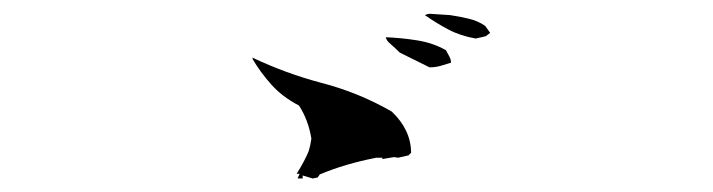

<svg xmlns="http://www.w3.org/2000/svg" viewBox="-20 -544 1040 280"><path d="M421.4 -283.7V-288.1L436 -283.7L443.4 -285.2L446.3 -289.6Q483.4 -305.2 528.8 -314H538.1L537.1 -312L554.7 -314.9L560.5 -314L575.7 -317.4L579.6 -321.3Q579.1 -355 551.3 -381.3Q502.9 -409.2 448.2 -423.3Q396.5 -437 348.1 -460L348.6 -457.5Q359.4 -439 375.5 -420.9Q391.6 -402.8 416 -390.1Q429.7 -369.1 434.1 -341.8Q432.6 -331.1 430.2 -323.7Q424.8 -310.1 412.6 -290.5H417L414.1 -284.2L415 -283.7ZM637.7 -453.1Q637.7 -457 635.5 -461.2Q633.3 -465.3 630.4 -470.7Q611.8 -481.4 588.6 -485.1Q565.4 -488.8 542.5 -489.7Q543.9 -484.4 548.8 -480.5Q556.2 -474.1 563 -467.3L606.4 -445.8Q615.7 -445.8 623.3 -448.2Q630.9 -450.7 637.7 -452.6Q637.7 -452.6 637.7 -453.1ZM636.2 -522Q608.9 -523.9 606.4 -523.9Q604 -523.9 599.6 -522Q616.2 -510.3 633.8 -501Q651.4 -491.7 673.8 -487.8L688.5 -491.2L694.8 -496.1L687.5 -506.3Q676.8 -513.7 663.3 -516.8Q649.9 -520 636.2 -522Z"/></svg>

Font: Bakudai
Style: Light
Weight: 300
Version: Version 1.48